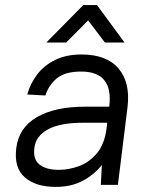

<svg xmlns="http://www.w3.org/2000/svg" viewBox="-20 -725 582 754"><path d="M307 -705H361L469 -558H392L326 -645L240 -558H162ZM198 9Q121 9 77.5 -28.5Q34 -66 44 -144Q54 -224 125 -265Q196 -306 313 -306H409Q426 -444 299 -444Q236 -444 204 -418Q172 -392 158 -350L87 -354Q99 -397 126 -432.5Q153 -468 196.5 -489.5Q240 -511 300 -511Q399 -511 445.5 -456Q492 -401 481 -306L443 1H376L380 -77Q349 -38 304 -14.5Q259 9 198 9ZM211 -58Q250 -58 290 -72.5Q330 -87 360.5 -123Q391 -159 399 -224L401 -243H307Q215 -243 167.5 -216.5Q120 -190 115 -144Q109 -99 135.5 -78.5Q162 -58 211 -58Z"/></svg>

Font: Haskoy
Style: Italic
Weight: 400
Designer: Ertekin Erdin
Foundry: Ertekin Erdin
Version: Version 2.000; ttfautohint (v1.8.4.7-5d5b)